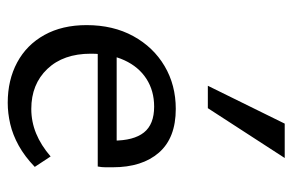

<svg xmlns="http://www.w3.org/2000/svg" viewBox="-150 -597 757 497"><g transform="rotate(90 228.5 -348.5)"><path d="M246 10Q187 10 141.5 -14.5Q96 -39 70.5 -85Q45 -131 45 -194Q45 -263 73.5 -315Q102 -367 151 -396Q200 -425 262 -425Q337 -425 375 -381.5Q413 -338 413 -262Q413 -253 413 -243Q413 -233 411 -223H344V-263Q344 -316 323 -342.5Q302 -369 256 -369Q215 -369 184 -349Q153 -329 136 -292Q119 -255 119 -205Q119 -134 158.5 -92.5Q198 -51 262 -51Q295 -51 325.5 -63.5Q356 -76 385 -101L412 -60Q385 -34 357 -18.5Q329 -3 301 3.5Q273 10 246 10ZM87 -223 96 -272H401V-223ZM202 -508 300 -707H389L260 -508Z"/></g></svg>

Font: Ysabeau Office Medium
Style: Regular
Weight: 500
Designer: Christian Thalmann (Catharsis Fonts)
Version: Version 2.001;gftools[0.9.30]; featfreeze: tnum,lnum,ss02